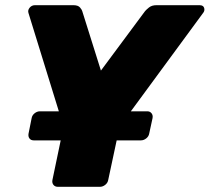

<svg xmlns="http://www.w3.org/2000/svg" viewBox="-20 -720 808 740"><path d="M110 -179Q99 -179 93.5 -186.5Q88 -194 90 -205L102 -265Q104 -276 113.5 -283.5Q123 -291 134 -291H548Q558 -291 564 -283.5Q570 -276 568 -265L555 -205Q553 -194 543.5 -186.5Q534 -179 523 -179ZM203 0Q192 0 186 -7.5Q180 -15 182 -26L225 -232L90 -669Q86 -680 94 -690Q102 -700 115 -700H263Q281 -700 288.5 -691Q296 -682 297 -677L369 -448L539 -677Q543 -682 554 -691Q565 -700 583 -700H749Q764 -700 767 -689Q770 -678 762 -669L441 -232L397 -26Q395 -15 385.5 -7.5Q376 0 365 0Z"/></svg>

Font: Rubik Light ExtraBold
Style: Italic
Weight: 800
Italic angle: -12°
Version: Version 2.104